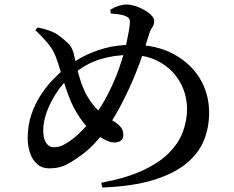

<svg xmlns="http://www.w3.org/2000/svg" viewBox="-20 -800 1040 853"><path d="M430 12Q542 -9 615.5 -43.5Q689 -78 732 -122Q775 -166 793 -216Q811 -266 811 -316Q811 -362 794.5 -404.5Q778 -447 746 -481Q714 -515 667 -535.5Q620 -556 557 -556Q487 -556 422.5 -536Q358 -516 298 -464Q256 -428 228 -383.5Q200 -339 186 -297.5Q172 -256 172 -223Q172 -184 185 -165Q198 -146 218 -146Q243 -146 263.5 -157Q284 -168 306 -185Q331 -205 358 -234.5Q385 -264 410.5 -300.5Q436 -337 457 -377Q488 -437 509.5 -498Q531 -559 542.5 -611.5Q554 -664 557 -697Q558 -714 551 -720.5Q544 -727 531 -731Q519 -735 504 -737Q489 -739 472 -740L470 -757Q488 -768 507 -774Q526 -780 543 -780Q559 -780 580 -773.5Q601 -767 620.5 -756Q640 -745 652.5 -732Q665 -719 665 -706Q665 -691 656 -678Q647 -665 640 -641Q630 -608 619.5 -575.5Q609 -543 596.5 -509.5Q584 -476 567 -436.5Q550 -397 526 -350Q498 -294 468 -249.5Q438 -205 408 -171.5Q378 -138 347 -115Q317 -92 281.5 -72Q246 -52 199 -52Q166 -52 144.5 -71.5Q123 -91 113 -121.5Q103 -152 103 -185Q103 -243 119.5 -291.5Q136 -340 161.5 -378.5Q187 -417 214 -445Q241 -473 261 -490Q296 -519 341 -544Q386 -569 442.5 -585Q499 -601 569 -601Q674 -601 750 -560.5Q826 -520 867.5 -452Q909 -384 909 -299Q909 -233 885.5 -175.5Q862 -118 807 -73Q752 -28 660.5 0Q569 28 434 33ZM488 -167Q470 -167 449.5 -177.5Q429 -188 414 -198Q370 -227 342.5 -266Q315 -305 298 -342Q284 -374 271.5 -411.5Q259 -449 248.5 -485Q238 -521 228 -547Q217 -578 193 -607Q169 -636 137 -666L147 -678Q175 -673 200.5 -663.5Q226 -654 243 -641Q262 -627 281 -609.5Q300 -592 308 -560Q314 -536 320.5 -505.5Q327 -475 337.5 -442.5Q348 -410 364 -379Q389 -335 417.5 -308.5Q446 -282 477 -266Q496 -256 512 -240.5Q528 -225 528 -200Q528 -184 517 -175.5Q506 -167 488 -167Z"/></svg>

Font: Noto Serif JP ExtraLight SemiBold
Style: Regular
Weight: 600
Version: Version 2.003-H1;hotconv 1.1.1;makeotfexe 2.6.0